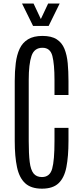

<svg xmlns="http://www.w3.org/2000/svg" viewBox="-20 -1077 471 1106"><path d="M221.7 9.8Q158.7 9.8 124.8 -21.7Q90.8 -53.2 77.9 -114.5Q64.9 -175.8 64.9 -264.2V-610.8Q64.9 -666 70.8 -713.4Q76.7 -760.7 93 -795.9Q109.4 -831.1 141.4 -850.6Q173.3 -870.1 224.6 -870.1Q276.4 -870.1 306.6 -850.6Q336.9 -831.1 351.3 -795.7Q365.7 -760.3 370.1 -712.9Q374.5 -665.5 374.5 -609.9V-529.8H293.9V-616.2Q293.9 -707.5 281.7 -754.6Q269.5 -801.8 224.6 -801.8Q177.2 -801.8 161.4 -754.6Q145.5 -707.5 145.5 -616.7V-264.2Q145.5 -189.9 151.1 -144.3Q156.7 -98.6 173.3 -77.9Q189.9 -57.1 221.7 -57.1Q267.1 -57.1 280.5 -105Q293.9 -152.8 293.9 -264.2V-340.3H374.5V-264.6Q374.5 -176.3 362.5 -114.7Q350.6 -53.2 317.6 -21.7Q284.7 9.8 221.7 9.8ZM170.4 -927.7 106.9 -1056.6H173.3L215.3 -967.3L257.3 -1056.6H323.7L260.3 -927.7Z"/></svg>

Font: Antonio ExtraLight
Style: Regular
Weight: 250
Designer: Vernon Adams
Foundry: Vernon Adams
Version: Version 1.002